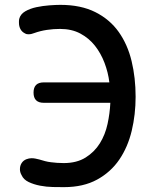

<svg xmlns="http://www.w3.org/2000/svg" viewBox="-20 -760 640 790"><path d="M538 -362Q538 -289 522 -222Q506 -155 471 -103.5Q436 -52 379.5 -21Q323 10 243 10Q224 10 197.5 9.5Q171 9 145 4Q119 -1 98 -11Q77 -21 69 -39Q65 -46 63.5 -52Q62 -58 62 -64Q62 -78 69 -89Q76 -100 89 -105Q94 -107 99.5 -108Q105 -109 110 -109Q118 -109 125.5 -107.5Q133 -106 141 -104Q154 -100 165.5 -97Q177 -94 189.5 -92.5Q202 -91 214.5 -90Q227 -89 242 -89Q296 -89 332.5 -112Q369 -135 391 -170.5Q413 -206 422.5 -250Q432 -294 434 -337H160Q139 -337 128.5 -347.5Q118 -358 118 -379Q118 -400 128.5 -410.5Q139 -421 160 -421H430Q425 -462 410 -501.5Q395 -541 370.5 -572Q346 -603 310.5 -622Q275 -641 227 -641Q200 -641 173 -637Q146 -633 121 -624Q116 -622 110 -620.5Q104 -619 98 -619Q94 -619 90.5 -619.5Q87 -620 82 -623Q70 -629 64 -640.5Q58 -652 58 -666V-674Q58 -678 59 -682Q64 -702 84 -713.5Q104 -725 130 -730.5Q156 -736 183 -738Q210 -740 228 -740Q313 -740 372.5 -710Q432 -680 468.5 -628.5Q505 -577 521.5 -508.5Q538 -440 538 -362Z"/></svg>

Font: Maple Mono Normal NL Medium
Style: Regular
Weight: 500
Monospace: yes
Designer: subframe7536
Version: Version 7.000